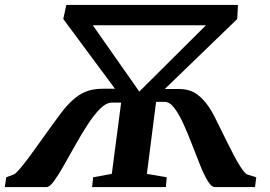

<svg xmlns="http://www.w3.org/2000/svg" viewBox="-48 -763 1102 783"><path d="M-28.5 0 -22.5 -40 9.5 -52Q17.5 -56.5 33.8 -75.5Q50 -94.5 70.5 -122.2Q91 -150 113.2 -181.2Q135.5 -212.5 156.8 -242Q178 -271.5 195.2 -294.5Q212.5 -317.5 222 -328Q243 -351.5 264.2 -367.8Q285.5 -384 311 -392.5Q336.5 -401 369 -401H421L210 -685.5L222.5 -743H922.5L919.5 -685.5L624 -400H681.5Q723.5 -400 752 -380.8Q780.5 -361.5 804 -326.5Q813 -314 825 -290.8Q837 -267.5 851 -238.8Q865 -210 879.8 -180.2Q894.5 -150.5 908.8 -123.8Q923 -97 935.8 -78Q948.5 -59 958.5 -52L997 -40L992 0H828.5Q814.5 0 799.2 -25Q784 -50 768 -89.8Q752 -129.5 735 -174Q718 -218.5 700 -258Q682 -297.5 663 -322.5Q644 -347.5 623.5 -347.5H588.5L551 -54L632 -40L628.5 0H327.5L332 -40L408 -54L446 -344.5H408Q385.5 -344.5 360.5 -319.8Q335.5 -295 310 -255.8Q284.5 -216.5 259.8 -172.5Q235 -128.5 212.8 -89Q190.5 -49.5 172.5 -24.8Q154.5 0 142 0ZM520 -389.5 792 -660H330.5Z"/></svg>

Font: Merriweather 48pt
Style: Bold Italic
Weight: 700
Italic angle: -7.8°
Version: Version 2.101